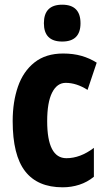

<svg xmlns="http://www.w3.org/2000/svg" viewBox="-20 -788 455 818"><path d="M247 10Q140 10 87 -58.5Q34 -127 34 -272Q34 -354 56.5 -419Q79 -484 127 -522Q175 -560 249 -560Q292 -560 327 -550Q362 -540 392 -521L353 -405Q306 -435 260 -435Q223 -435 202 -393.5Q181 -352 181 -272Q181 -114 263 -114Q322 -114 380 -158V-35Q352 -12 318 -1Q284 10 247 10ZM245 -768Q323 -768 323 -689Q323 -611 245 -611Q167 -611 167 -689Q167 -768 245 -768Z"/></svg>

Font: Noto Sans Ethiopic ExtraCondensed ExtraBold
Style: Regular
Weight: 800
Width: 2
Designer: Monotype Design Team
Foundry: Monotype Imaging Inc.
Version: Version 2.102; ttfautohint (v1.8.4.7-5d5b)